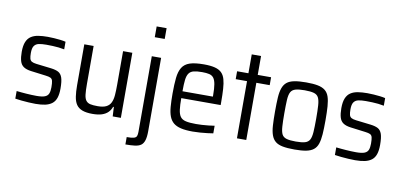

<svg xmlns="http://www.w3.org/2000/svg" viewBox="-82 -1015 3109 1482"><g transform="rotate(10 1472.0 -273.5)"><path d="M221.1 8Q197 8 167.6 6.2Q138.3 4.5 110.7 1.7Q83 -1.1 61.4 -4.6V-64.3Q80.9 -62.3 100.3 -60.3Q119.7 -58.3 139 -57.1Q158.3 -55.9 178.1 -54.9Q198 -53.9 218.3 -53.9Q261.9 -53.9 283.6 -62.4Q305.4 -70.9 313 -89.7Q320.7 -108.6 320.7 -139Q320.7 -172.3 316.7 -188.4Q312.8 -204.6 300.2 -211Q287.6 -217.3 261.9 -220.3L144.3 -235.3Q106.3 -240.3 85.1 -254.8Q63.8 -269.2 55.6 -297.7Q47.4 -326.1 47.4 -369.7Q47.4 -417.7 59.7 -447.2Q71.9 -476.7 95.3 -492.1Q118.6 -507.4 151.4 -512.7Q184.2 -518 225.8 -518Q250 -518 275.4 -516.2Q300.8 -514.5 324.9 -511.7Q349 -508.9 367 -504.4V-444.7Q345.6 -449.2 322.6 -451.7Q299.5 -454.1 275.3 -455.1Q251.1 -456.1 224.9 -456.1Q190.5 -456.1 166.8 -451.2Q143.2 -446.3 130.7 -428.7Q118.3 -411.1 118.3 -373.5Q118.3 -344.6 122.4 -329.2Q126.5 -313.8 138.8 -306.9Q151.1 -300 175.3 -297L293.2 -283Q329.1 -278.6 350.4 -267.2Q371.6 -255.8 381.6 -227.2Q391.5 -198.6 391.5 -141.2Q391.5 -96.9 381.4 -67.8Q371.3 -38.6 350 -22.3Q328.6 -6 297.1 1Q265.5 8 221.1 8Z M667.3 8Q618.1 8 587.2 -3.8Q556.4 -15.6 540.5 -39.4Q524.6 -63.3 518.9 -100.7Q513.1 -138.2 513.1 -188.9V-510H586.2V-213.5Q586.2 -161.2 589.8 -129.9Q593.5 -98.6 605.5 -83.1Q617.5 -67.5 639 -62.6Q660.6 -57.7 696.5 -57.7Q739.3 -57.7 763.8 -69.8Q788.3 -81.9 799.9 -105.9Q811.5 -129.9 814.3 -165.2Q817 -200.5 817 -246V-510H889.5V0H825.6L821.6 -73.4H815.9Q807.3 -48.4 789.2 -30Q771.1 -11.7 741.6 -1.8Q712 8 667.3 8Z M1039.2 -658.6V-743H1117.1V-658.6ZM959.6 196V138.3Q997.4 138.3 1015.1 133.3Q1032.8 128.3 1037.4 115.8Q1042.1 103.3 1042.1 82.9V-510H1115.2V64.7Q1115.2 109.6 1106.9 136.4Q1098.6 163.2 1080.9 175.8Q1063.2 188.3 1033.1 192.1Q1003.1 196 959.6 196Z M1453.2 8Q1397.8 8 1360.9 -0.6Q1323.9 -9.2 1301.8 -27.8Q1279.8 -46.3 1268.3 -76.6Q1256.8 -106.9 1253.3 -151.1Q1249.8 -195.3 1249.8 -254Q1249.8 -326.8 1255.2 -377.3Q1260.5 -427.8 1279.8 -459.4Q1299.2 -490.9 1339.2 -504.5Q1379.3 -518 1449.7 -518Q1502.5 -518 1535.9 -509.4Q1569.3 -500.8 1588.7 -482Q1608 -463.1 1616.7 -432.1Q1625.5 -401 1628.2 -356.8Q1631 -312.7 1631 -255.5V-231H1322.3Q1322.3 -176.4 1326.8 -141.2Q1331.3 -106.1 1345.1 -86.8Q1359 -67.5 1388.5 -60.7Q1417.9 -53.9 1468 -53.9Q1490.3 -53.9 1515.4 -55.3Q1540.4 -56.8 1565.9 -59.5Q1591.3 -62.3 1613 -65.7V-6.1Q1594.9 -3.1 1568.1 0.2Q1541.3 3.5 1511.2 5.7Q1481.2 8 1453.2 8ZM1560.7 -266.3V-294.4Q1560.7 -349.1 1555 -381.4Q1549.4 -413.7 1536.9 -430Q1524.4 -446.3 1502.3 -451.5Q1480.2 -456.7 1447.3 -456.7Q1405.7 -456.7 1381 -450.5Q1356.3 -444.4 1343.3 -426.2Q1330.3 -408 1326.3 -374.1Q1322.3 -340.2 1322.3 -284.8H1579.7Z M1799.4 0V-448.1H1710.7V-510H1799.4V-658H1872.4V-510H1977.1V-448.1H1872.4V0Z M2251.5 8Q2195.3 8 2158.7 1Q2122 -6.1 2101 -23.4Q2079.9 -40.7 2069.2 -70.7Q2058.4 -100.7 2055.6 -145.9Q2052.8 -191.2 2052.8 -255.1Q2052.8 -319 2055.6 -364.2Q2058.4 -409.4 2069.2 -439.4Q2079.9 -469.4 2101 -486.4Q2122 -503.5 2158.7 -510.7Q2195.3 -518 2251.5 -518Q2306.5 -518 2342.4 -511Q2378.3 -504 2400.1 -486.7Q2421.9 -469.4 2431.9 -439.4Q2441.9 -409.4 2445.2 -364.2Q2448.4 -319 2448.4 -255.1Q2448.4 -191.2 2445.2 -145.9Q2441.9 -100.7 2431.9 -70.7Q2421.9 -40.7 2400.1 -23.4Q2378.3 -6.1 2342.4 1Q2306.5 8 2251.5 8ZM2249.9 -54.4Q2297 -54.4 2322.2 -61.8Q2347.5 -69.2 2358.7 -89.6Q2370 -110.1 2372.7 -150.2Q2375.4 -190.2 2375.4 -255.1Q2375.4 -319.4 2372.7 -359.4Q2370 -399.4 2359.2 -420.4Q2348.5 -441.4 2322.7 -448.7Q2297 -456.1 2250.4 -456.1Q2204.8 -456.1 2178.8 -448.7Q2152.8 -441.4 2141.5 -420.4Q2130.3 -399.4 2128.1 -359.4Q2125.9 -319.4 2125.9 -254.5Q2125.9 -190.2 2128.6 -150.2Q2131.3 -110.1 2141.8 -89.6Q2152.4 -69.2 2178.3 -61.8Q2204.3 -54.4 2249.9 -54.4Z M2726.1 8Q2702 8 2672.6 6.2Q2643.3 4.5 2615.7 1.7Q2588 -1.1 2566.4 -4.6V-64.3Q2585.9 -62.3 2605.3 -60.3Q2624.7 -58.3 2644 -57.1Q2663.3 -55.9 2683.1 -54.9Q2703 -53.9 2723.3 -53.9Q2766.9 -53.9 2788.6 -62.4Q2810.4 -70.9 2818 -89.7Q2825.7 -108.6 2825.7 -139Q2825.7 -172.3 2821.7 -188.4Q2817.8 -204.6 2805.2 -211Q2792.6 -217.3 2766.9 -220.3L2649.3 -235.3Q2611.3 -240.3 2590.1 -254.8Q2568.8 -269.2 2560.6 -297.7Q2552.4 -326.1 2552.4 -369.7Q2552.4 -417.7 2564.7 -447.2Q2576.9 -476.7 2600.3 -492.1Q2623.6 -507.4 2656.4 -512.7Q2689.2 -518 2730.8 -518Q2755 -518 2780.4 -516.2Q2805.8 -514.5 2829.9 -511.7Q2854 -508.9 2872 -504.4V-444.7Q2850.6 -449.2 2827.6 -451.7Q2804.5 -454.1 2780.3 -455.1Q2756.1 -456.1 2729.9 -456.1Q2695.5 -456.1 2671.8 -451.2Q2648.2 -446.3 2635.7 -428.7Q2623.3 -411.1 2623.3 -373.5Q2623.3 -344.6 2627.4 -329.2Q2631.5 -313.8 2643.8 -306.9Q2656.1 -300 2680.3 -297L2798.2 -283Q2834.1 -278.6 2855.4 -267.2Q2876.6 -255.8 2886.6 -227.2Q2896.5 -198.6 2896.5 -141.2Q2896.5 -96.9 2886.4 -67.8Q2876.3 -38.6 2855 -22.3Q2833.6 -6 2802.1 1Q2770.5 8 2726.1 8Z"/></g></svg>

Font: Saira Thin SemiCondensed
Style: Regular
Weight: 100
Width: 4
Version: Version 1.101